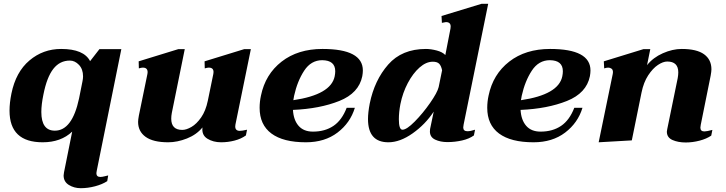

<svg xmlns="http://www.w3.org/2000/svg" viewBox="-20 -737 3813 1008"><path d="M314 184Q314 180 316 168L359 -46Q300 10 204 10Q30 10 30 -156Q30 -197 40 -246Q63 -359 134.5 -419.5Q206 -480 301 -480Q420 -480 453 -416L502 -479H617L488 159L486 172Q486 192 507 192Q516 192 529.5 188.5Q543 185 548 184L543 214Q517 231 479 241Q441 251 404 251Q369 251 341.5 234Q314 217 314 184ZM395 -220 413 -310Q416 -324 416 -336Q416 -374 394.5 -396.5Q373 -419 347 -419Q294 -419 260 -375.5Q226 -332 208 -241Q197 -188 197 -149Q197 -51 268 -51Q359 -51 395 -220Z M1215 -73Q1215 -50 1239 -50Q1251 -50 1277 -56L1271 -26Q1246 -8 1211.5 1Q1177 10 1141 10Q1099 10 1068.5 -9Q1038 -28 1043 -68Q1012 -30 961.5 -10Q911 10 863 10Q784 10 744.5 -18.5Q705 -47 705 -97Q705 -108 709 -130L754 -349L755 -358Q755 -382 730 -382Q722 -382 709 -378L708 -415L916 -479H950L882 -144Q879 -128 879 -114Q879 -55 937 -55Q958 -55 985 -70.5Q1012 -86 1036 -120.5Q1060 -155 1071 -208L1100 -349Q1101 -353 1101 -359Q1101 -382 1076 -382Q1069 -382 1055 -378L1054 -415L1262 -479H1297L1216 -83Q1215 -79 1215 -73Z M1518 -160Q1521 -107 1547.5 -76.5Q1574 -46 1623 -46Q1686 -46 1730.5 -76Q1775 -106 1800 -171H1843Q1819 -92 1752 -41Q1685 10 1586 10Q1467 10 1405 -36Q1343 -82 1343 -171Q1343 -203 1350 -235Q1373 -347 1458.5 -413.5Q1544 -480 1673 -480Q1885 -480 1885 -367Q1885 -354 1882 -337Q1864 -248 1761.5 -207Q1659 -166 1518 -160ZM1740 -363Q1740 -420 1672 -421Q1613 -421 1577 -366Q1541 -311 1524 -234Q1522 -225 1520 -211Q1717 -240 1737 -336Q1740 -351 1740 -363Z M1912 -112Q1912 -146 1921 -193Q1946 -316 2018 -398Q2090 -480 2216 -480Q2242 -480 2272.5 -472Q2303 -464 2318 -448L2345 -587Q2346 -591 2346 -598Q2346 -621 2321 -621Q2319 -621 2300 -617L2298 -653L2508 -717H2543L2414 -83Q2412 -71 2412 -68Q2412 -48 2434 -48Q2450 -48 2474 -56L2468 -26Q2443 -8 2405.5 0.5Q2368 9 2329 9Q2292 9 2264.5 -4Q2237 -17 2237 -47Q2237 -55 2238 -60L2257 -151Q2213 -84 2146.5 -37Q2080 10 2019 10Q1912 10 1912 -112ZM2283 -280 2301 -368Q2296 -392 2285.5 -402.5Q2275 -413 2252 -413Q2217 -413 2182.5 -382.5Q2148 -352 2121 -301Q2094 -250 2082 -190Q2074 -148 2074 -111Q2074 -56 2093 -56Q2115 -56 2157.5 -99Q2200 -142 2238 -196.5Q2276 -251 2283 -280Z M2713 -160Q2716 -107 2742.5 -76.5Q2769 -46 2818 -46Q2881 -46 2925.5 -76Q2970 -106 2995 -171H3038Q3014 -92 2947 -41Q2880 10 2781 10Q2662 10 2600 -36Q2538 -82 2538 -171Q2538 -203 2545 -235Q2568 -347 2653.5 -413.5Q2739 -480 2868 -480Q3080 -480 3080 -367Q3080 -354 3077 -337Q3059 -248 2956.5 -207Q2854 -166 2713 -160ZM2935 -363Q2935 -420 2867 -421Q2808 -421 2772 -366Q2736 -311 2719 -234Q2717 -225 2715 -211Q2912 -240 2932 -336Q2935 -351 2935 -363Z M3720 -55 3714 -25Q3689 -8 3652.5 1.5Q3616 11 3580 11Q3540 11 3510.5 -2Q3481 -15 3481 -46Q3481 -49 3483 -59L3538 -327Q3541 -344 3541 -357Q3541 -414 3483 -414Q3461 -414 3434 -396Q3407 -378 3383 -341.5Q3359 -305 3348 -251L3297 0L3123 10L3197 -349Q3198 -352 3198 -358Q3198 -371 3190.5 -376.5Q3183 -382 3173 -382Q3165 -382 3152 -378L3150 -415L3358 -479H3394L3377 -395Q3409 -435 3460 -457.5Q3511 -480 3559 -480Q3638 -480 3676.5 -452Q3715 -424 3715 -373Q3715 -362 3711 -340L3659 -82Q3657 -70 3657 -67Q3657 -47 3678 -47Q3690 -47 3720 -55Z"/></svg>

Font: Taviraj
Style: Bold Italic
Weight: 700
Italic angle: -12°
Designer: Katatrad Team
Foundry: CadsonDemak
Version: Version 1.001